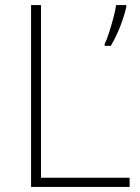

<svg xmlns="http://www.w3.org/2000/svg" viewBox="-20 -734 550 754"><path d="M102 0V-714H141V-36H489V0ZM476 -707Q468 -671 452 -630Q436 -589 415 -554H391V-561Q399 -577 408 -605Q417 -633 425 -663Q433 -693 436 -714H476Z"/></svg>

Font: Noto Sans Bengali ExtraLight
Style: Regular
Weight: 200
Designer: Jelle Bosma - Monotype Design Team
Foundry: Monotype Imaging Inc.
Version: Version 2.003; ttfautohint (v1.8.4.7-5d5b)